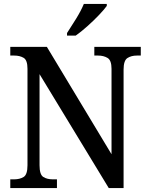

<svg xmlns="http://www.w3.org/2000/svg" viewBox="-20 -951 754 971"><path d="M32 0V-44H51Q80 -44 99.5 -56Q119 -68 119 -115V-603Q119 -647 99.5 -658.5Q80 -670 52 -670H32V-714H217L544 -171V-603Q544 -646 524 -658Q504 -670 476 -670H457V-714H692V-670H672Q644 -670 624.5 -657.5Q605 -645 605 -599V0H530L180 -576V-115Q180 -68 199 -56Q218 -44 247 -44H268V0ZM319 -784Q340 -816 365 -856.5Q390 -897 404 -931H520V-921Q508 -904 481 -875.5Q454 -847 422 -818.5Q390 -790 363 -771H319Z"/></svg>

Font: Noto Serif Tamil SemiCondensed Medium
Style: Italic
Weight: 500
Width: 4
Italic angle: -12°
Designer: Indian Type Foundry, Tom Grace, and the Monotype Design Team
Foundry: Monotype Imaging Inc.
Version: Version 2.003; ttfautohint (v1.8.4.7-5d5b)